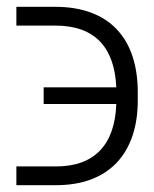

<svg xmlns="http://www.w3.org/2000/svg" viewBox="-20 -546 453 563"><path d="M142 -58H28V-3H142C300 -2 384 -97 384 -252V-275C384 -433 301 -526 142 -526H28V-471H142C262 -471 316 -403 321 -290H108V-241H321C317 -123 258 -57 142 -58Z"/></svg>

Font: Wafeq Light
Style: Regular
Weight: 300
Designer: Rasmus Andersson & Azza Alameddine
Foundry: Google & TypeTogether
Version: Version 3.000;January 28, 2025;FontCreator 15.0.0.3014 64-bi